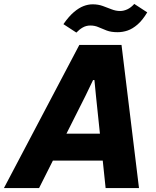

<svg xmlns="http://www.w3.org/2000/svg" viewBox="-62 -958 797 978"><path d="M-42 0 342 -729H557L646 0H476L427 -468L419 -550H412L373 -469L137 0ZM194 -140 260 -277H463L476 -140ZM537 -794Q504 -794 481.5 -802.5Q459 -811 440 -819.5Q421 -828 398 -828Q377 -828 359.5 -818Q342 -808 327 -792L261 -835Q289 -875 314.5 -896.5Q340 -918 363.5 -927Q387 -936 410 -936Q438 -936 461.5 -927.5Q485 -919 506.5 -910.5Q528 -902 550 -902Q568 -902 586.5 -910.5Q605 -919 622 -938L688 -895Q664 -855 638.5 -833Q613 -811 588 -802.5Q563 -794 537 -794Z"/></svg>

Font: Mona Sans ExtraLight ExtraBold
Style: Italic
Weight: 800
Italic angle: -11.6951°
Version: Version 2.000